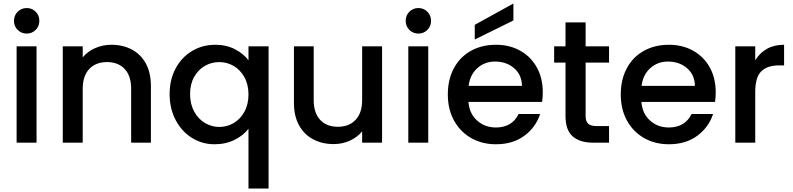

<svg xmlns="http://www.w3.org/2000/svg" viewBox="-20 -816 4534 1098"><path d="M133 -624Q102 -624 81 -645Q60 -666 60 -697Q60 -728 81 -749Q102 -770 133 -770Q163 -770 184 -749Q205 -728 205 -697Q205 -666 184 -645Q163 -624 133 -624ZM189 -551V0H75V-551Z M617 -560Q682 -560 733.5 -533Q785 -506 814 -453Q843 -400 843 -325V0H730V-308Q730 -382 693 -421.5Q656 -461 592 -461Q528 -461 490.5 -421.5Q453 -382 453 -308V0H339V-551H453V-488Q481 -522 524.5 -541Q568 -560 617 -560Z M950 -278Q950 -361 984.5 -425Q1019 -489 1078.5 -524.5Q1138 -560 1211 -560Q1275 -560 1324.5 -534Q1374 -508 1401 -471V-551H1516V262H1401V-80Q1374 -43 1323 -17Q1272 9 1207 9Q1136 9 1077.5 -27.5Q1019 -64 984.5 -129.5Q950 -195 950 -278ZM1401 -276Q1401 -333 1377.5 -375Q1354 -417 1316 -439Q1278 -461 1234 -461Q1190 -461 1152 -439.5Q1114 -418 1090.5 -376.5Q1067 -335 1067 -278Q1067 -221 1090.5 -178Q1114 -135 1152.5 -112.5Q1191 -90 1234 -90Q1278 -90 1316 -112Q1354 -134 1377.5 -176.5Q1401 -219 1401 -276Z M2165 -551V0H2051V-65Q2024 -31 1980.5 -11.5Q1937 8 1888 8Q1823 8 1771.5 -19Q1720 -46 1690.5 -99Q1661 -152 1661 -227V-551H1774V-244Q1774 -170 1811 -130.5Q1848 -91 1912 -91Q1976 -91 2013.5 -130.5Q2051 -170 2051 -244V-551Z M2373 -624Q2342 -624 2321 -645Q2300 -666 2300 -697Q2300 -728 2321 -749Q2342 -770 2373 -770Q2403 -770 2424 -749Q2445 -728 2445 -697Q2445 -666 2424 -645Q2403 -624 2373 -624ZM2429 -551V0H2315V-551Z M3084 -289Q3084 -258 3080 -233H2659Q2664 -167 2708 -127Q2752 -87 2816 -87Q2908 -87 2946 -164H3069Q3044 -88 2978.5 -39.5Q2913 9 2816 9Q2737 9 2674.5 -26.5Q2612 -62 2576.5 -126.5Q2541 -191 2541 -276Q2541 -361 2575.5 -425.5Q2610 -490 2672.5 -525Q2735 -560 2816 -560Q2894 -560 2955 -526Q3016 -492 3050 -430.5Q3084 -369 3084 -289ZM2965 -325Q2964 -388 2920 -426Q2876 -464 2811 -464Q2752 -464 2710 -426.5Q2668 -389 2660 -325ZM2916 -699 2695 -590V-674L2916 -796Z M3329 -458V-153Q3329 -122 3343.5 -108.5Q3358 -95 3393 -95H3463V0H3373Q3296 0 3255 -36Q3214 -72 3214 -153V-458H3149V-551H3214V-688H3329V-551H3463V-458Z M4073 -289Q4073 -258 4069 -233H3648Q3653 -167 3697 -127Q3741 -87 3805 -87Q3897 -87 3935 -164H4058Q4033 -88 3967.5 -39.5Q3902 9 3805 9Q3726 9 3663.5 -26.5Q3601 -62 3565.5 -126.5Q3530 -191 3530 -276Q3530 -361 3564.5 -425.5Q3599 -490 3661.5 -525Q3724 -560 3805 -560Q3883 -560 3944 -526Q4005 -492 4039 -430.5Q4073 -369 4073 -289ZM3954 -325Q3953 -388 3909 -426Q3865 -464 3800 -464Q3741 -464 3699 -426.5Q3657 -389 3649 -325Z M4299 -471Q4324 -513 4365.5 -536.5Q4407 -560 4464 -560V-442H4435Q4368 -442 4333.5 -408Q4299 -374 4299 -290V0H4185V-551H4299Z"/></svg>

Font: Poppins Cyr Med
Style: Regular
Weight: 500
Designer: Ninad Kale (Devanagari), Jonny Pinhorn (Latin)
Foundry: Indian Type Foundry
Version: 4.004